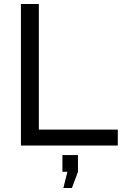

<svg xmlns="http://www.w3.org/2000/svg" viewBox="-20 -730 624 963"><path d="M85 0V-710H174.8V-80.1H570.8V0ZM297.9 212.9 317.9 131.8H293V47.9H371.1V131.8L340.8 212.9Z"/></svg>

Font: Rawline Medium
Style: Regular
Weight: 500
Designer: Matt McInerney, Pablo Impallari, Rodrigo Fuenzalida
Foundry: Matt McInerney, Pablo Impallari, Rodrigo Fuenzalida
Version: Version 4.020;PS 004.020;hotconv 1.0.88;makeotf.lib2.5.64775